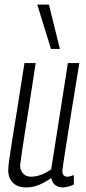

<svg xmlns="http://www.w3.org/2000/svg" viewBox="-20 -810 378 840"><path d="M95 10Q57 10 36.5 -10.5Q16 -31 16 -65Q16 -81 20.5 -112.5Q25 -144 33.5 -198Q42 -252 55.5 -334Q69 -416 87 -534H136Q119 -420 107 -344Q95 -268 87.5 -221Q80 -174 76.5 -148.5Q73 -123 71 -110Q69 -97 68 -87Q68 -66 80.5 -51.5Q93 -37 116 -37Q157 -37 204 -69L277 -534H327Q305 -401 291.5 -315Q278 -229 270 -179Q262 -129 258.5 -105Q255 -81 254 -73Q253 -65 253 -62Q253 -37 275 -37Q286 -37 303 -44V-3Q292 3 278 6.5Q264 10 255 10Q235 10 221.5 -0.5Q208 -11 204 -31Q175 -11 149 -0.5Q123 10 95 10ZM203 -596 143 -790H194L242 -596Z"/></svg>

Font: Georama Condensed Light
Style: Italic
Weight: 300
Width: 3
Italic angle: -9°
Designer: Jean-Baptiste Levee
Foundry: Production Type
Version: Version 1.000